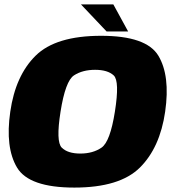

<svg xmlns="http://www.w3.org/2000/svg" viewBox="-20 -843 789 869"><path d="M316.5 6Q521.5 6 612.8 -84.2Q704 -174.5 727.5 -337.5Q751 -500.5 696.8 -590.8Q642.5 -681 437.5 -681Q232.5 -681 141.2 -591Q50 -501 26.5 -337.5Q3 -175 57.2 -84.5Q111.5 6 316.5 6ZM343.5 -148Q286.5 -148 259.5 -174.8Q232.5 -201.5 254 -337.5Q276 -476.5 314.8 -501.8Q353.5 -527 410.5 -527Q467.5 -527 494.8 -501.5Q522 -476 500 -337.5Q478.5 -201.5 439.5 -174.8Q400.5 -148 343.5 -148ZM462.5 -700.5H560L493 -823H346.5Z"/></svg>

Font: Anybody UltraCondensed Thin Black
Style: Italic
Weight: 900
Italic angle: -10°
Version: Version 1.111